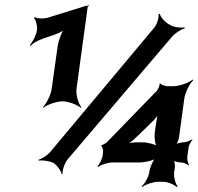

<svg xmlns="http://www.w3.org/2000/svg" viewBox="-20 -732 798 773"><path d="M288 -374 333 -704C333 -706 337 -708 338 -709L336 -712C335 -711 332 -708 330 -708C329 -708 327 -709 327 -709L323 -708L321 -707L170 -660C155 -656 128 -657 120 -663L116 -660C124 -654 131 -627 129 -613V-611C126 -591 111 -562 100 -550L103 -547C136 -584 212 -584 247 -619L243 -622C230 -608 215 -569 212 -545L188 -374C185 -350 166 -313 152 -300L154 -298C169 -310 207 -324 231 -324C255 -324 292 -310 305 -298L308 -300C296 -313 285 -350 288 -374ZM252 -90 669 -580C681 -596 710 -615 724 -618L723 -622C709 -619 679 -622 664 -632C647 -640 625 -663 624 -676L618 -675C621 -662 612 -632 598 -617L188 -127C177 -111 149 -92 135 -89L136 -85C150 -88 180 -84 195 -76C210 -67 226 -44 228 -31L232 -32C230 -45 240 -75 252 -90ZM701 -181 722 -335C725 -359 744 -396 758 -409L756 -412C741 -399 703 -385 679 -385H654C647 -385 627 -391 626 -396L622 -394C624 -389 616 -370 609 -364L410 -159C407 -156 392 -147 389 -148L388 -144C391 -143 395 -130 395 -125L394 -111C393 -96 382 -71 372 -63L375 -60C385 -68 415 -78 432 -78H542C563 -78 599 -86 610 -96L608 -99C597 -89 583 -57 581 -39C579 -21 563 8 550 18L552 21C565 11 597 0 615 0H637C655 0 682 11 691 21L695 18C686 8 679 -21 681 -39L684 -56C685 -66 683 -85 678 -90L676 -88C680 -82 699 -78 709 -78C719 -78 734 -71 739 -66L741 -68C737 -74 733 -90 734 -100L739 -137C740 -147 749 -163 755 -169L753 -171C746 -166 730 -159 720 -159C710 -159 690 -155 684 -149L686 -147C693 -152 700 -171 701 -181ZM526 -177C549 -199 571 -220 594 -243C605 -254 618 -270 623 -279L619 -281C614 -271 611 -253 609 -239L603 -198C601 -180 604 -148 613 -138L616 -141C607 -151 574 -159 553 -159H532C517 -159 496 -156 485 -152L487 -148C498 -153 515 -166 526 -177Z"/></svg>

Font: Asimov
Style: EdgeNarIt
Weight: 500
Designer: Google
Version: Version 2.000980: 2014